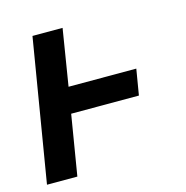

<svg xmlns="http://www.w3.org/2000/svg" viewBox="-85 -610 669 690"><g transform="rotate(-15 250.0 -265.0)"><path d="M7 0 95 -530H207L173 -320H425L409 -224H157L120 0Z"/></g></svg>

Font: Iosevka Slab
Style: Bold Italic
Weight: 700
Italic angle: -9°
Monospace: yes
Designer: Belleve Invis
Foundry: Belleve Invis
Version: Version 11.1.0; ttfautohint (v1.8.3)